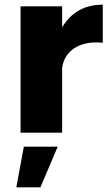

<svg xmlns="http://www.w3.org/2000/svg" viewBox="-20 -568 470 822"><path d="M246 -451Q304 -548 420 -548V-385Q346 -392 299.5 -362.5Q253 -333 246 -276V0H68V-541H246ZM50 234 82 60H227L153 234Z"/></svg>

Font: Montserrat arm
Style: Bold
Weight: 700
Designer: Julieta Ulanovsky
Foundry: Julieta Ulanovsky
Version: Version 6.000;PS 006.000;hotconv 1.0.88;makeotf.lib2.5.64775